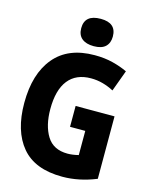

<svg xmlns="http://www.w3.org/2000/svg" viewBox="-137 -1024 874 1120"><g transform="rotate(15 300.0 -464.0)"><path d="M350 10Q184 10 104.5 -85Q25 -180 25 -349Q25 -525 108 -624.5Q191 -724 351 -724Q411 -724 460.5 -711.5Q510 -699 550 -680L503 -552Q471 -569 436.5 -578.5Q402 -588 365 -588Q275 -588 228 -528.5Q181 -469 181 -354Q181 -254 220 -191Q259 -128 345 -128Q375 -128 411 -137V-283H319V-409H554V-32Q451 10 350 10ZM330 -773Q284 -773 258.5 -794Q233 -815 233 -856Q233 -938 330 -938Q424 -938 424 -856Q424 -817 401 -795Q378 -773 330 -773Z"/></g></svg>

Font: Noto Sans Mono ExtraBold
Style: Regular
Weight: 800
Designer: Monotype Design Team
Foundry: Monotype Imaging Inc.
Version: Version 2.014